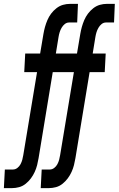

<svg xmlns="http://www.w3.org/2000/svg" viewBox="-70 -755 612 990"><path d="M-50 215 -45 119H-3Q9 119 19.5 111Q30 103 36 91.5Q42 80 45 68.5Q48 57 50 45L121 -383H55L60 -479H137L154 -580Q157 -598 162 -616Q167 -634 174.5 -651.5Q182 -669 193.5 -684.5Q205 -700 221 -712.5Q237 -725 255 -730Q273 -735 290 -735H332L328 -639H286Q274 -639 264 -631Q254 -623 247.5 -611.5Q241 -600 237.5 -588.5Q234 -577 232 -565L218 -479H285L280 -383H202L129 60Q126 78 121.5 96Q117 114 109 131.5Q101 149 89.5 164.5Q78 180 62.5 192.5Q47 205 28.5 210Q10 215 -8 215ZM140 215 145 119H187Q199 119 209.5 111Q220 103 226 91.5Q232 80 235 68.5Q238 57 240 45L311 -383H245L250 -479H327L344 -580Q347 -598 352 -616Q357 -634 364.5 -651.5Q372 -669 383.5 -684.5Q395 -700 411 -712.5Q427 -725 445 -730Q463 -735 480 -735H522L518 -639H476Q464 -639 454 -631Q444 -623 437.5 -611.5Q431 -600 427.5 -588.5Q424 -577 422 -565L408 -479H475L470 -383H392L319 60Q316 78 311.5 96Q307 114 299 131.5Q291 149 279.5 164.5Q268 180 252.5 192.5Q237 205 218.5 210Q200 215 182 215Z"/></svg>

Font: Iosevka Curly
Style: Bold Italic
Weight: 700
Italic angle: -9°
Monospace: yes
Designer: Belleve Invis
Foundry: Belleve Invis
Version: Version 22.1.2; ttfautohint (v1.8.4)